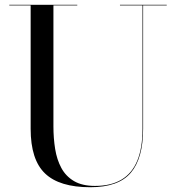

<svg xmlns="http://www.w3.org/2000/svg" viewBox="-20 -770 738 805"><path d="M679 -750V-747.5H580V-230Q580 -106.5 528.5 -45.8Q477 15 358.5 15Q229 15 168.8 -42.8Q108.5 -100.5 108.5 -230V-747.5H19V-750H304V-747.5H204V-240Q204 -190.5 211.2 -145.5Q218.5 -100.5 237.2 -65.8Q256 -31 290.2 -10.8Q324.5 9.5 378.5 9.5Q445 9.5 489.2 -16.8Q533.5 -43 555.5 -96Q577.5 -149 577.5 -230V-747.5H483V-750Z"/></svg>

Font: Bodoni Moda 72pt
Style: Regular
Weight: 400
Designer: Owen Earl
Foundry: indestructible type
Version: Version 2.005